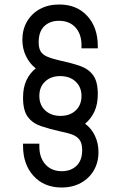

<svg xmlns="http://www.w3.org/2000/svg" viewBox="-20 -783 538 854"><path d="M254 51Q176.5 51 129.5 -0.2Q82.5 -51.5 82.5 -134V-144H155V-131Q155 -82 182 -51.8Q209 -21.5 255 -21.5Q295 -21.5 320.2 -45.5Q345.5 -69.5 345.5 -115Q345.5 -146.5 333.2 -162Q321 -177.5 299.8 -185Q278.5 -192.5 250.5 -198Q201 -209 163 -221.8Q125 -234.5 103.8 -263Q82.5 -291.5 82.5 -348Q82.5 -394 97.5 -425.8Q112.5 -457.5 139 -479Q112 -499.5 95.8 -533Q79.5 -566.5 79.5 -606Q79.5 -651.5 100 -687Q120.5 -722.5 157.5 -742.8Q194.5 -763 243.5 -763Q321.5 -763 368.2 -712Q415 -661 415 -578V-568H342.5V-582Q342.5 -631 315.8 -660.8Q289 -690.5 242 -690.5Q202.5 -690.5 177.2 -666.8Q152 -643 152 -594.5Q152 -570.5 160.2 -555.5Q168.5 -540.5 189.5 -531.2Q210.5 -522 247.5 -513.5Q297.5 -503 335.2 -490Q373 -477 394 -448.8Q415 -420.5 415 -364.5Q415 -320 400.5 -288Q386 -256 358.5 -232.5Q386.5 -212.5 402.2 -179.2Q418 -146 418 -106.5Q418 -61 397.5 -25.5Q377 10 340 30.5Q303 51 254 51ZM250.5 -267.5Q292 -268 317.2 -292.2Q342.5 -316.5 342.5 -356Q342.5 -395.5 316.5 -420Q290.5 -444.5 247.5 -444.5Q206 -444.5 180.5 -420.2Q155 -396 155 -356.5Q155 -315.5 181.8 -291.2Q208.5 -267 250.5 -267.5Z"/></svg>

Font: Mohave Light
Style: Regular
Weight: 400
Version: Version 2.003